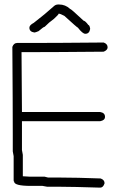

<svg xmlns="http://www.w3.org/2000/svg" viewBox="-20 -858 540 858"><path d="M443.4 -668Q460.9 -661.6 460.9 -646.5Q460.9 -634.3 443.4 -627Q224.6 -625 109.4 -625H76.2Q78.1 -398.9 78.1 -357.4H427.7Q449.2 -354 449.2 -335.9Q449.2 -320.3 427.7 -316.4H78.1V-187.5Q82 -168.5 82 -166V-70.3Q105 -68.4 115.2 -68.4H179.7Q193.4 -64.5 195.3 -64.5H253.9Q320.3 -64.5 429.7 -60.5Q447.3 -54.2 447.3 -39.1Q441.4 -19.5 427.7 -19.5Q303.2 -23.4 252 -23.4H191.4Q189 -23.4 169.9 -27.3H117.2Q43 -27.3 43 -46.9Q41 -46.9 41 -52.7V-160.2Q41 -162.6 37.1 -181.6V-255.9Q37.1 -393.1 35.2 -648.4Q41.5 -666 56.6 -666H109.4Q224.6 -666 443.4 -668ZM240.2 -837.9H244.1Q272 -837.9 293 -818.4Q297.4 -818.4 353.5 -765.6Q361.3 -764.6 375 -746.1Q379.9 -746.1 382.8 -730.5V-728.5Q379.4 -707 361.3 -707Q349.1 -707 328.1 -734.4Q325.2 -734.4 267.6 -787.1Q248.5 -796.9 244.1 -796.9H242.2Q242.2 -793 220.7 -773.4Q199.2 -758.3 179.7 -738.3Q174.8 -738.3 152.3 -718.8Q138.2 -712.9 134.8 -712.9H132.8Q111.3 -716.3 111.3 -734.4Q111.3 -745.6 130.9 -755.9Q181.6 -794.9 222.7 -832Q230 -837.9 240.2 -837.9Z"/></svg>

Font: CEF Fonts CJK Mono
Style: Regular
Weight: 400
Designer: PartyBoss (派对大魔王)
Version: Release 2.25